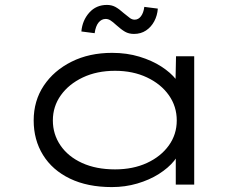

<svg xmlns="http://www.w3.org/2000/svg" viewBox="-20 -751 1011 781"><path d="M435 10Q336 10 264.5 -24.5Q193 -59 155 -120.5Q117 -182 117 -261Q117 -341 158 -402.5Q199 -464 271 -500Q343 -536 436 -536Q496 -536 547 -520.5Q598 -505 636 -480.5Q674 -456 696.5 -427.5Q719 -399 721 -373L693 -375L696 -522H770V0H695V-148L714 -156Q712 -126 688.5 -97Q665 -68 626.5 -43.5Q588 -19 538.5 -4.5Q489 10 435 10ZM448 -62Q521 -62 577.5 -88Q634 -114 666.5 -159Q699 -204 699 -261Q699 -318 667 -363.5Q635 -409 578 -436Q521 -463 448 -463Q374 -463 317 -436Q260 -409 227.5 -363.5Q195 -318 195 -261Q195 -205 226 -159.5Q257 -114 314 -88Q371 -62 448 -62ZM525 -613Q504 -613 488.5 -622Q473 -631 453 -649Q439 -662 429.5 -668Q420 -674 410 -674Q393 -674 381 -659.5Q369 -645 365 -616L311 -623Q315 -668 343 -699.5Q371 -731 415 -731Q434 -731 449 -723Q464 -715 484 -697Q499 -685 508 -678Q517 -671 528 -671Q543 -671 553.5 -685Q564 -699 567 -723L622 -716Q620 -688 607.5 -664.5Q595 -641 574 -627Q553 -613 525 -613Z"/></svg>

Font: Lexend Zetta Light
Style: Regular
Weight: 300
Designer: Bonnie Shaver-Troup, Thomas Jockin
Foundry: Lexend
Version: Version 1.007